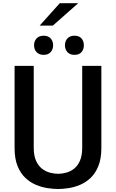

<svg xmlns="http://www.w3.org/2000/svg" viewBox="-20 -1188 736 1218"><path d="M349 11Q319 11 282.2 5.5Q245.5 0 208.8 -15.2Q172 -30.5 141 -59.5Q110 -88.5 91.2 -135Q72.5 -181.5 72.5 -249.5V-770H194V-251.5Q194 -201 208.5 -168.5Q223 -136 246.2 -118Q269.5 -100 296.5 -92.8Q323.5 -85.5 349 -85.5Q373.5 -85.5 400.2 -92.8Q427 -100 450 -118Q473 -136 487.2 -168.5Q501.5 -201 501.5 -251.5V-770H623V-249.5Q623 -181.5 604.2 -135Q585.5 -88.5 554.8 -59.5Q524 -30.5 487.5 -15.2Q451 0 414.5 5.5Q378 11 349 11ZM257.5 -840Q228 -840 212 -857.2Q196 -874.5 196 -901Q196 -927 212 -944.2Q228 -961.5 257.5 -961.5Q285.5 -961.5 301.2 -944.2Q317 -927 317 -901Q317 -874.5 301.2 -857.2Q285.5 -840 257.5 -840ZM452.5 -840Q423.5 -840 407.8 -857.2Q392 -874.5 392 -901Q392 -927 407.8 -944.2Q423.5 -961.5 452.5 -961.5Q482 -961.5 497 -944.2Q512 -927 512 -901Q512 -874.5 497 -857.2Q482 -840 452.5 -840ZM231.5 -1025.5 359 -1167.5H476L315 -1025.5Z"/></svg>

Font: Junction SemiBold
Style: Regular
Weight: 600
Designer: Caroline Hadilaksono
Foundry: Caroline Hadilaksono, Tyler Finck, The League of Moveable Type
Version: Version 2.000; ttfautohint (v1.8.3)